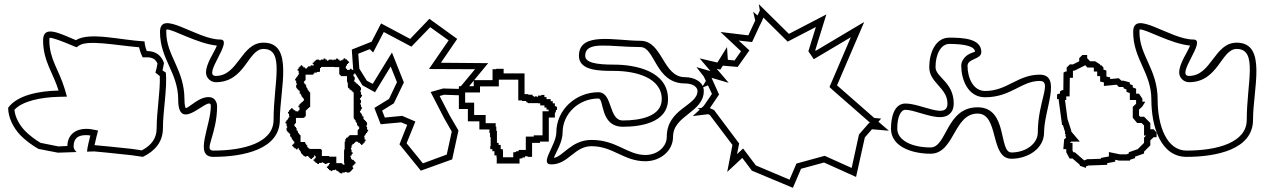

<svg xmlns="http://www.w3.org/2000/svg" viewBox="-20 -816 6049 918"><path d="M19 -301C19 -252 45 -204 77 -170C99 -147 135 -120 164 -104L257 -86L346 -89C337 -97 332 -106 332 -116C332 -155 353 -170 392 -170C400 -170 406 -169 412 -168C405 -140 398 -114 396 -91L431 -92L494 -86L608 -74L663 -66C719 -93 759 -136 759 -203C759 -286 780 -392 773 -469C767 -472 762 -476 757 -480C760 -492 762 -504 764 -515C752 -549 727 -572 682 -572C676 -586 672 -602 671 -618C556 -624 409 -665 343 -624C260 -659 186 -697 186 -623C186 -523 236 -464 260 -383C168 -381 64 -362 19 -301ZM49 -291C87 -333 176 -351 261 -353L300 -354L289 -392C262 -482 216 -533 216 -623C216 -630 216 -633 217 -635C230 -637 277 -619 331 -596L346 -590L359 -599C403 -626 529 -600 645 -590C648 -578 650 -570 654 -560L662 -542H682C712 -542 724 -531 733 -512C731 -503 730 -495 728 -487L723 -469L738 -457C740 -456 743 -453 744 -452C747 -382 729 -285 729 -203C729 -153 703 -121 658 -97L612 -104L497 -116L432 -122C435 -134 438 -147 441 -161L449 -192L417 -198C411 -199 403 -200 392 -200C343 -200 303 -173 302 -118L259 -116L174 -133C148 -148 117 -172 99 -191C73 -218 52 -256 49 -291Z M745 -663C745 -532 832 -470 832 -339C832 -168 988 -371 988 -309C988 -214 905 -66 1000 -66C1142 -66 1318 -101 1318 -243C1318 -390 1387 -612 1240 -612C1132 -612 1120 -453 1012 -453C944 -453 1101 -627 1033 -627C920 -627 745 -776 745 -663ZM775 -663C775 -670 775 -674 776 -675C804 -679 920 -608 1017 -598C1005 -566 965 -513 965 -469C965 -445 986 -423 1012 -423C1153 -423 1165 -582 1240 -582C1343 -582 1288 -419 1288 -243C1288 -134 1146 -96 1000 -96C951 -96 1018 -171 1018 -309C1018 -321 1011 -347 986 -351C936 -359 884 -300 868 -299C866 -302 862 -314 862 -339C862 -486 775 -548 775 -663Z M1345 -226H1350V-213H1353V-205H1350V-192H1352V-189H1355V-184H1360V-179H1365V-174H1368V-171H1367V-163H1372V-158H1375V-150H1378V-148H1380V-145H1382V-142H1383V-141H1384V-140H1387V-129H1382V-124H1377V-117H1382V-112H1387V-107H1394V-105H1395V-102H1403V-107H1409V-100H1412V-98H1414V-92H1419V-82H1424V-77H1429V-72H1433V-70H1437V-67H1445V-70H1454V-66H1457V-64H1459V-61H1463V-59H1464V-56H1472V-59H1473V-61H1477V-64H1480V-66H1482V-74H1484V-72H1485V-71H1486V-70H1489V-59H1484V-54H1479V-47H1484V-42H1489V-37H1496V-35H1497V-32H1505V-37H1518V-40H1524V-37H1531V-35H1532V-32H1540V-34H1545V-36H1548V-37H1558V-33H1553V-25H1548V-20H1543V-13H1548V-8H1553V-3H1560V-1H1561V2H1569V-3H1582V-6H1584V-4H1587V-2H1589V1H1595V4H1600V9H1606V11H1608V13H1615V14H1616V9H1629V6H1637V9H1650V7H1653V4H1658V-1H1663V-6H1666V-7H1668V-9H1669V-15H1666V-24H1670V-27H1672V-29H1675V-33H1677V-34H1680V-42H1677V-43H1675V-47H1672V-50H1670V-52H1662V-57H1658V-65H1655V-67H1656V-72H1661V-78H1663V-80H1666V-88H1661V-101H1658V-109H1661V-121H1664V-123H1665V-125H1666V-128H1673V-133H1678V-138H1683V-140H1685V-138H1693V-133H1701V-128H1706V-123H1713V-128H1718V-133H1723V-140H1725V-141H1728V-149H1723V-162H1720V-164H1722V-167H1724V-169H1727V-175H1730V-180H1735V-186H1737V-188H1740V-196H1735V-209H1732V-217H1735V-230H1733V-233H1730V-238H1725V-243H1720V-248H1717V-251H1718V-259H1713V-264H1710V-272H1707V-274H1705V-277H1703V-280H1702V-281H1701V-287H1706V-293H1708V-295H1709V-298H1711V-303H1708V-305H1706V-316H1703V-324H1706V-337H1704V-340H1701V-347H1706V-353H1708V-355H1711V-363H1706V-376H1703V-384H1706V-397H1704V-400H1701V-405H1696V-410H1691V-415H1686V-418H1681V-423H1679V-424H1677V-425H1676V-426H1674V-432H1673V-434H1676V-447H1674V-450H1671V-455H1669V-460H1674V-465H1679V-472H1674V-477H1669V-482H1662V-484H1661V-487H1653V-482H1639V-487H1634V-492H1632V-494H1634V-502H1639V-510H1644V-515H1649V-522H1644V-527H1639V-532H1632V-534H1631V-537H1623V-532H1618V-528H1610V-526H1609V-525H1608V-526H1603V-531H1597V-533H1595V-536H1587V-531H1574V-528H1570V-531H1553V-529H1550V-526H1543V-531H1537V-533H1535V-536H1527V-531H1514V-528H1506V-531H1493V-529H1490V-526H1485V-521H1480V-516H1475V-509H1480V-504H1478V-502H1474V-504H1466V-501H1465V-499H1453V-494H1448V-489H1438V-494H1430V-499H1425V-504H1418V-499H1413V-494H1408V-487H1406V-486H1403V-478H1408V-465H1411V-463H1409V-460H1407V-458H1404V-452H1401V-447H1396V-441H1394V-439H1391V-431H1396V-418H1399V-410H1396V-397H1398V-394H1401V-389H1406V-384H1411V-379H1414V-376H1413V-368H1418V-363H1421V-355H1424V-353H1426V-350H1428V-347H1429V-346H1430V-345H1433V-334H1428V-329H1422V-324H1417V-319H1412V-312H1410V-311H1407V-303H1412V-289H1407V-284H1402V-282H1400V-284H1392V-289H1384V-294H1379V-299H1372V-294H1367V-289H1362V-282H1360V-281H1357V-273H1362V-260H1365V-258H1363V-255H1361V-253H1358V-247H1355V-242H1350V-236H1348V-234H1345ZM1588 -67H1554V-70H1519V-72C1519 -73 1519 -69 1519 -70V-100H1516V-101H1515V-102H1514V-104H1459V-107H1454V-112H1449V-122H1444V-128H1442V-130H1439V-137H1417V-170H1414V-171H1413V-172H1412V-175H1410V-178H1408V-180H1405V-188H1402V-193H1398V-204H1395V-209H1390V-214L1385 -217H1388V-223H1391V-225H1393V-228H1395V-252H1432V-254H1437V-259H1442V-289H1447V-294H1452V-299H1458V-304H1463V-375H1460V-376H1459V-377H1458V-380H1456V-383H1454V-385H1451V-393H1448V-398H1444V-409H1441V-414H1436V-419L1431 -422H1434V-428H1437V-430H1439V-433H1441V-459H1478V-464H1483V-469H1495V-471H1496V-472H1508V-474H1510V-491H1515V-496H1578V-495H1602V-462H1604V-457H1609V-452H1639V-425H1641V-420H1643V-402H1644V-396H1646V-395H1647V-394H1649V-393H1651V-388H1656V-385H1661V-380H1666V-375H1671V-251H1672V-250H1673V-247H1675V-244H1677V-242H1680V-234H1683V-229H1687V-218H1690V-213H1695V-208L1700 -205H1697V-199H1694V-197H1692V-194H1690V-170H1653V-168H1648V-163H1643V-158H1636V-155H1635V-153H1634V-151H1631V-139H1628V-102H1626V-97H1625V-35H1628L1625 -26V-29H1619V-32H1617V-34H1614V-36H1588Z M1662 -579 1669 -479 1713 -408 1773 -375 1848 -498 1878 -423 1840 -343 1770 -300 1800 -222 1898 -231 1927 -219 1890 -126 1992 0 2142 -54 2172 -192 2130 -264 2082 -357 2103 -363 2187 -360 2314 -514 2088 -516 2166 -630 2033 -726 1941 -630 1802 -704 1756 -615 1755 -616ZM1693 -559 1748 -581 1764 -565 1815 -663 1947 -593 2037 -686 2125 -623 2031 -486 2251 -485 2173 -391 2099 -393 2039 -376 2104 -250 2140 -187 2116 -77 2002 -35 1924 -131 1966 -235 1903 -262 1820 -254 1807 -287 1863 -322 1911 -422 1854 -565 1762 -415 1734 -430 1698 -488Z M2174 -295H2217V-236H2272V-197H2320V-180H2323V-160H2326V-118H2324V-103H2334V-93H2344V-73H2354V-63H2355V-34H2464V-53V-58H2471V-59H2478V-63H2490V-69H2503V-66H2524V-133H2562V-139H2604V-254H2633V-275H2635V-281H2638V-290H2643V-306H2637V-309H2633V-322H2623V-332H2613V-342H2593V-352H2583V-362H2568V-359H2552V-353H2546V-356H2539V-353H2534V-356H2528V-359H2526V-363H2506V-366H2488V-465H2388V-487H2352V-485H2335V-433H2245V-404H2174ZM2504 -323H2553V-322H2563V-312H2583V-302H2593V-292H2603V-284H2574V-169H2532V-163H2494V-99H2460V-93H2448V-89H2441V-88H2434V-64H2385V-93H2384V-103H2374V-123H2364V-133H2356V-190H2353V-210H2350V-227H2302V-266H2247V-325H2204V-374H2275V-403H2365V-435H2458V-336H2476V-333H2496V-329H2498V-326H2504Z M2616 -30C2698 -30 2726 -117 2808 -117C2912 -117 2962 -45 3066 -45C3135 -45 3198 -93 3198 -162C3198 -265 3345 -278 3345 -381C3345 -425 3299 -447 3255 -447C3148 -447 3149 -621 3042 -621C2924 -621 2748 -667 2748 -549C2748 -478 2845 -477 2916 -477C3019 -477 3144 -445 3144 -342C3144 -259 3041 -240 2958 -240C2888 -240 2911 -375 2841 -375C2733 -375 2640 -291 2640 -183C2640 -123 2556 -30 2616 -30ZM2628 -61C2639 -90 2670 -136 2670 -183C2670 -273 2748 -345 2841 -345C2870 -345 2847 -210 2958 -210C3036 -210 3174 -226 3174 -342C3174 -477 3017 -507 2916 -507C2832 -507 2778 -516 2778 -549C2778 -624 2897 -591 3042 -591C3113 -591 3112 -417 3255 -417C3294 -417 3315 -399 3315 -381C3315 -310 3168 -297 3168 -162C3168 -114 3123 -75 3066 -75C2979 -75 2929 -147 2808 -147C2712 -147 2673 -68 2628 -61Z M3292 -261 3366 -270 3374 -266 3482 -123 3457 6 3529 -61 3575 0 3771 82 3810 -9 3920 -39 4073 30 4115 -159 4149 -198 4230 -191 4180 -234 4193 -249 4160 -252 3982 -408 4112 -711 3880 -573 3878 -576 3931 -747 3752 -654 3608 -796 3613 -766 3602 -742 3581 -760 3591 -718 3558 -647 3425 -663 3523 -571 3492 -527 3460 -530 3456 -591 3410 -517 3325 -537 3377 -476 3310 -495 3345 -450 3355 -429 3335 -396 3365 -408 3384 -367 3345 -310 3334 -300 3316 -298 3326 -292ZM3623 -715 3629 -730 3630 -732 3746 -617 3881 -687 3845 -571 3871 -533 4048 -638 3946 -400 3962 -385C4020 -334 4081 -281 4138 -231L4140 -229H4136L4087 -173L4052 -13L3923 -71L3788 -34L3755 43L3594 -25L3533 -106L3504 -79L3514 -130L3394 -290L3374 -299L3418 -364L3382 -444L3464 -420L3407 -487L3424 -483L3436 -502L3507 -496L3563 -575L3512 -622L3576 -615L3612 -693Z M4240 -201C4240 -114 4342 -81 4429 -81C4544 -81 4539 -273 4654 -273C4759 -273 4711 -57 4816 -57C4894 -57 4972 -105 4972 -183C4972 -291 5059 -459 4951 -459C4845 -459 4796 -381 4690 -381C4633 -381 4606 -444 4606 -501C4606 -537 4672 -531 4672 -567C4672 -632 4584 -636 4519 -636C4452 -636 4423 -562 4423 -495C4423 -419 4510 -397 4510 -321C4510 -243 4387 -321 4309 -321C4255 -321 4240 -255 4240 -201ZM4270 -201C4270 -258 4287 -291 4309 -291C4350 -291 4420 -256 4475 -256C4490 -256 4508 -259 4522 -273C4536 -286 4540 -304 4540 -321C4540 -424 4453 -446 4453 -495C4453 -559 4480 -606 4519 -606C4594 -606 4640 -594 4642 -569C4636 -565 4599 -560 4582 -526C4578 -519 4576 -510 4576 -501C4576 -440 4605 -351 4690 -351C4814 -351 4863 -429 4951 -429C5013 -429 4942 -331 4942 -183C4942 -129 4885 -87 4816 -87C4753 -87 4801 -303 4654 -303C4503 -303 4508 -111 4429 -111C4342 -111 4270 -144 4270 -201Z M5034 -342H5042V-337L5058 -218H5062L5072 -186V-176L5078 -169H5072L5078 -158L5068 -150L5064 -103H5078V-88L5094 -58H5108L5143 -28V-22H5148L5172 -13V-20L5185 -25H5194L5274 -28V-36L5312 -43V-52L5332 -48H5383V-52L5407 -60V-67L5450 -82V-91L5480 -121V-145L5496 -160H5510V-182L5496 -198H5480V-228L5450 -258H5431L5426 -264V-292L5442 -307L5456 -330H5442V-344L5426 -368H5412V-392L5396 -398V-408L5382 -414V-422L5353 -430H5342L5329 -442L5288 -438V-446L5270 -450V-478L5262 -482H5256V-493L5246 -504H5240V-508L5216 -523H5192L5178 -538V-553H5155L5140 -538V-523L5110 -508H5095L5080 -493V-474H5074L5065 -469L5064 -385H5058L5048 -379V-368H5042L5034 -364ZM5072 -338H5078V-355H5094L5095 -444H5110V-478H5117L5169 -504L5170 -503L5179 -493H5207L5210 -491V-474H5226V-452H5240V-426L5258 -422V-405L5319 -411L5330 -400H5349L5352 -399V-394L5366 -388V-377L5382 -371V-338H5410L5412 -335V-320L5396 -305V-253L5417 -228H5438L5450 -216V-168H5461C5460 -167 5460 -168 5459 -167L5450 -158V-133L5420 -103C5412 -100 5405 -98 5397 -95L5377 -88V-82L5366 -78H5335L5282 -89V-68L5244 -61V-57L5193 -55H5179L5164 -49L5119 -88H5112L5108 -96V-133H5097V-135L5102 -139H5143L5102 -187V-191L5084 -247Z M5398 -663C5398 -532 5485 -470 5485 -339C5485 -214 5528 -66 5653 -66C5795 -66 5971 -101 5971 -243C5971 -390 6040 -612 5893 -612C5785 -612 5773 -453 5665 -453C5597 -453 5754 -627 5686 -627C5573 -627 5398 -776 5398 -663ZM5428 -663C5428 -670 5428 -674 5429 -675C5457 -679 5573 -608 5670 -598C5658 -566 5618 -513 5618 -469C5618 -445 5639 -423 5665 -423C5806 -423 5818 -582 5893 -582C5996 -582 5941 -419 5941 -243C5941 -134 5799 -96 5653 -96C5559 -96 5515 -213 5515 -339C5515 -486 5428 -548 5428 -663Z"/></svg>

Font: Camosport
Style: Oln
Weight: 400
Version: Version 001.000